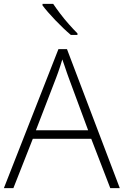

<svg xmlns="http://www.w3.org/2000/svg" viewBox="-20 -969 638 989"><path d="M548 0 450 -254H149L49 0H0L281 -716H325L597 0ZM334 -568Q330 -579 324.5 -594.5Q319 -610 313 -628.5Q307 -647 301 -663Q296 -646 290.5 -629Q285 -612 279.5 -596.5Q274 -581 269 -568L165 -298H434ZM254 -949Q268 -928 289.5 -899.5Q311 -871 335 -844Q359 -817 379 -797V-789H345Q326 -805 305.5 -824.5Q285 -844 265 -865Q245 -886 228 -905.5Q211 -925 199 -941V-949Z"/></svg>

Font: Noto Sans Oriya ExtraLight
Style: Regular
Weight: 250
Version: Version 2.003